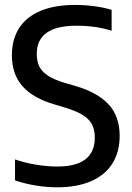

<svg xmlns="http://www.w3.org/2000/svg" viewBox="-20 -770 548 799"><path d="M42.5 -19.5V-106.5Q85.5 -92 131 -84.5Q176.5 -77 218.5 -77Q374.5 -77 374.5 -197.5Q374.5 -231 362.2 -253.5Q350 -276 323 -292.2Q296 -308.5 248.5 -323L206.5 -335.5Q118.5 -361 74 -410.8Q29.5 -460.5 29.5 -540Q29.5 -605.5 59.2 -652.5Q89 -699.5 148 -724.5Q207 -749.5 293 -749.5Q333.5 -749.5 373.8 -744Q414 -738.5 444.5 -729V-642Q379.5 -663 298.5 -663Q133 -663 133 -546Q133 -514 144.2 -492.2Q155.5 -470.5 180.5 -454.5Q205.5 -438.5 249.5 -425L291.5 -413Q386 -385.5 432 -335.5Q478 -285.5 478 -205Q478 -137.5 447.5 -89.2Q417 -41 358.5 -15.8Q300 9.5 218 9.5Q175 9.5 128.8 2Q82.5 -5.5 42.5 -19.5Z"/></svg>

Font: Encode Sans Semi Condensed Medium
Style: Regular
Weight: 500
Width: 4
Designer: Multiple Designers
Foundry: Impallari Type
Version: Version 2.000